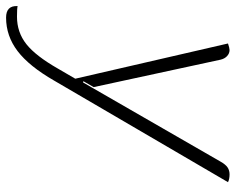

<svg xmlns="http://www.w3.org/2000/svg" viewBox="-110 -458 757 616"><g transform="rotate(90 268.0 -150.5)"><path d="M-20 171Q-12 173 14 173Q64 173 102 143Q140 113 181 41L213 -14L100 -504Q115 -509 121 -509Q132 -509 140.5 -501Q149 -493 152 -480L240 -73L221 -40L225 -39L479 -480Q488 -496 497.5 -502.5Q507 -509 520 -509Q535 -509 545 -504L219 54Q173 134 124.5 171Q76 208 17 208Q-22 208 -20 171Z"/></g></svg>

Font: K2D Thin
Style: Italic
Weight: 100
Italic angle: -10°
Designer: Katatrad Aksorn Co.,Ltd.
Foundry: Cadson Demak Co.,Ltd.
Version: Version 1.000; ttfautohint (v1.6)